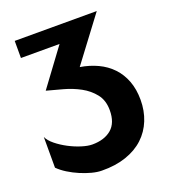

<svg xmlns="http://www.w3.org/2000/svg" viewBox="-136 -778 829 939"><g transform="rotate(-20 279.0 -308.0)"><path d="M476 -679 304 -450Q353 -442 394.5 -422.5Q436 -403 466 -371.5Q496 -340 512.5 -296.5Q529 -253 529 -198Q529 -141 509.5 -92.5Q490 -44 452.5 -9Q415 26 359.5 45Q304 64 233 63Q210 63 181.5 55.5Q153 48 123.5 35.5Q94 23 67.5 6.5Q41 -10 22 -29V-189Q31 -168 57 -147Q83 -126 114.5 -109.5Q146 -93 178 -83Q210 -73 233 -73Q296 -73 333 -104.5Q370 -136 370 -202Q370 -253 343.5 -286.5Q317 -320 277.5 -341.5Q238 -363 192.5 -375.5Q147 -388 109 -398H108L250 -590H49V-679Z"/></g></svg>

Font: BM HANNA
Style: Regular
Weight: 400
Designer: BONGJIN KIM, JAEHYUN KEUM, MINJUNG KIM, JUHEE TAE
Foundry: WOOWA BROTHERS Corporation.
Version: Version 1.000